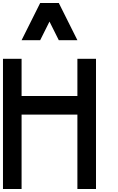

<svg xmlns="http://www.w3.org/2000/svg" viewBox="-20 -1270 790 1290"><path d="M125 -625H500V-875H625V0H500V-500H125V0H0V-875H125ZM375 -1000 312.5 -1125 250 -1000H125L250 -1250H375L500 -1000Z"/></svg>

Font: CraftyPE
Style: Regular
Weight: 400
Designer: Erek Butcher
Foundry: Haunted Coop
Version: Version 0.018;April 4, 2024;FontCreator 15.0.0.2962 64-bit